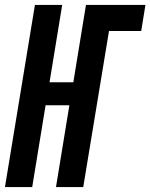

<svg xmlns="http://www.w3.org/2000/svg" viewBox="-37 -755 607 775"><path d="M-17 0 104 -735H214L163 -423H259L310 -735H550L533 -630H403L299 0H189L243 -330H147L93 0Z"/></svg>

Font: Iosevka Term Curly Extrabold
Style: Italic
Weight: 800
Italic angle: -9°
Designer: Belleve Invis
Foundry: Belleve Invis
Version: Version 32.3.0